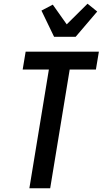

<svg xmlns="http://www.w3.org/2000/svg" viewBox="-20 -1013 552 1033"><path d="M138 0 243 -639H102L118 -735H512L496 -639H355L250 0ZM271 -815 203 -956 264 -988 339 -882 451 -993 503 -951 387 -815Z"/></svg>

Font: Iosevka Term Curly
Style: Bold Italic
Weight: 700
Italic angle: -9°
Designer: Belleve Invis
Foundry: Belleve Invis
Version: Version 32.3.0